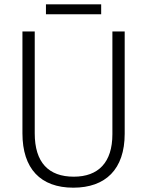

<svg xmlns="http://www.w3.org/2000/svg" viewBox="-20 -860 682 890"><path d="M449 -840H193V-794H449ZM558 -240V-714H501V-238C501 -107 436 -41 322 -41C205 -41 141 -107 141 -242V-714H84V-242C84 -78 168 10 320 10C469 10 558 -75 558 -240Z"/></svg>

Font: Noto Sans Malayalam SemiCondensed Light
Style: Regular
Weight: 300
Width: 4
Designer: Jelle Bosma - Monotype Design Team
Foundry: Monotype Imaging Inc.
Version: Version 2.104